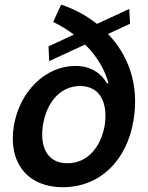

<svg xmlns="http://www.w3.org/2000/svg" viewBox="-20 -789 633 821"><path d="M536.2 -687.5 532.7 -750.7 394.5 -686.8C348.7 -723.4 296.2 -751.1 241.5 -769.2L207.4 -695.3C240.1 -679.3 269.5 -661.2 295.8 -641L187.5 -590.9L190.3 -527.7L344.1 -598.7C395.6 -547.6 429 -489.3 443.9 -433.2H436.8C416.2 -470.2 373.6 -507.1 302.6 -507.1C174.4 -507.1 63.6 -398.1 39.1 -250C14.2 -95.9 95.5 11.4 248.6 11.4C404.8 11.4 522 -98.7 551.1 -275.6C576.7 -430 526.6 -555.4 441.8 -643.8ZM427.6 -252.8C411.2 -158.4 353 -90.9 268.5 -90.9C179.3 -90.9 149.1 -164.4 164.1 -256.4C179.3 -348.7 235.4 -420.8 322.4 -421.2C414.8 -420.8 441.1 -339.5 427.6 -252.8Z"/></svg>

Font: Riot Sans 2.0
Style: Bold Italic
Weight: 600
Italic angle: -9.39999°
Designer: Rasmus Andersson
Foundry: rsms
Version: Version 3.006;hotconv 1.0.109;makeotfexe 2.5.65596